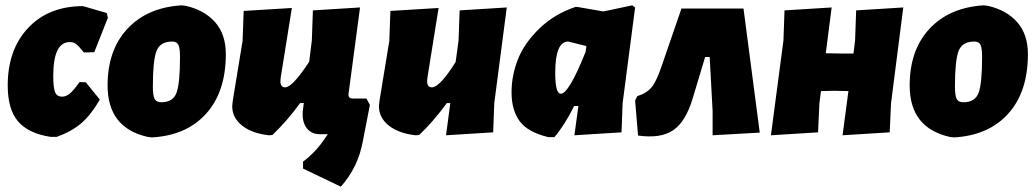

<svg xmlns="http://www.w3.org/2000/svg" viewBox="-20 -504 3888 721"><path d="M292 -481 381 -455 385 -437 334 -308 295 -307Q276 -331 266 -338.5Q256 -346 242 -346Q180 -346 180 -219Q180 -174 187 -157.5Q194 -141 213 -141Q228 -141 242 -152.5Q256 -164 279 -196L302 -195L355 -130Q322 -73 285.5 -41.5Q249 -10 193 10H170Q86 -3 47.5 -48.5Q9 -94 9 -183Q9 -318 86 -399.5Q163 -481 292 -481Z M662 -484 678 -482Q748 -466 788 -420.5Q828 -375 828 -301Q828 -159 754 -77Q680 5 550 12L534 10Q384 -24 384 -183Q384 -316 458.5 -396Q533 -476 662 -484ZM627 -348Q581 -348 567.5 -312Q554 -276 554 -179Q554 -145 560.5 -132.5Q567 -120 586 -120Q630 -120 643 -156Q656 -192 656 -290Q656 -323 650 -335.5Q644 -348 627 -348Z M990 4Q926 -3 889 -32.5Q852 -62 852 -105L854 -125L891 -351L895 -463L1076 -474L1034 -212L1033 -199Q1033 -176 1051 -176Q1078 -176 1141 -272L1151 -352L1155 -465L1332 -476L1289 -153Q1286 -134 1305 -134H1356L1369 -110L1342 29Q1324 125 1260 197L1118 129V103Q1165 68 1200 16L1211 0H1182Q1147 0 1129.5 -26Q1112 -52 1118 -96L1121 -117H1107Q1061 -53 1003 3Z M1627 -474 1585 -212 1584 -199Q1584 -176 1602 -176Q1631 -176 1691 -271L1702 -352L1706 -465L1883 -476L1836 -116L1832 -7L1655 4L1671 -117H1658Q1607 -47 1554 3L1541 4Q1477 -3 1440 -32.5Q1403 -62 1403 -105L1405 -125L1442 -351L1446 -463Z M2141 -478H2148L2246 -461L2354 -484L2365 -476L2318 -116L2314 -7L2137 4L2152 -106H2136Q2101 -35 2062 11H2039Q1961 -8 1931 -49.5Q1901 -91 1901 -157Q1901 -221 1925 -281.5Q1949 -342 2005 -396.5Q2061 -451 2141 -478ZM2065 -231Q2065 -152 2086 -152Q2116 -152 2179 -309L2182 -331L2114 -348Q2065 -348 2065 -231Z M2539 -472H2772L2833 -6L2656 4V-87L2645 -290H2628L2581 -134Q2555 -47 2508 -15Q2461 17 2376 5L2365 -126L2373 -143Q2409 -154 2427.5 -177Q2446 -200 2465 -257Z M3103 -476 3081 -304 3140 -303H3185L3191 -352L3195 -465L3372 -476L3326 -116L3321 -7L3144 4L3166 -162L3113 -163L3063 -162L3057 -116L3052 -7L2875 4L2922 -352L2926 -465Z M3674 -484 3690 -482Q3760 -466 3800 -420.5Q3840 -375 3840 -301Q3840 -159 3766 -77Q3692 5 3562 12L3546 10Q3396 -24 3396 -183Q3396 -316 3470.5 -396Q3545 -476 3674 -484ZM3639 -348Q3593 -348 3579.5 -312Q3566 -276 3566 -179Q3566 -145 3572.5 -132.5Q3579 -120 3598 -120Q3642 -120 3655 -156Q3668 -192 3668 -290Q3668 -323 3662 -335.5Q3656 -348 3639 -348Z"/></svg>

Font: Alegreya Sans Black
Style: Italic
Weight: 900
Italic angle: -7°
Designer: Juan Pablo del Peral
Foundry: Huerta Tipografica
Version: Version 2.007